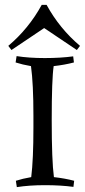

<svg xmlns="http://www.w3.org/2000/svg" viewBox="-20 -759 349 787"><path d="M200 -488Q192 -434 192 -267Q192 -100 201 -33Q246 -28 284 -18L281 7Q229 0 164.5 0Q100 0 49 8L45 -18Q73 -27 108 -33Q117 -105 117 -237V-284Q117 -416 107 -488Q72 -494 44 -503L48 -529Q99 -521 163.5 -521Q228 -521 280 -528L283 -503Q245 -493 200 -488ZM161 -644 27 -554 14 -571Q98 -642 151 -739H171Q224 -642 308 -571L295 -554Z"/></svg>

Font: Almendra SC
Style: Regular
Weight: 400
Designer: Ana Sanfelippo
Foundry: Ana Sanfelippo
Version: Version 1.002